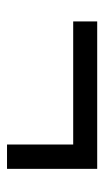

<svg xmlns="http://www.w3.org/2000/svg" viewBox="108 -536 303 560"><g transform="rotate(90 260.0 -256.5)"><path d="M473 -388V-125H402V-318H43V-388Z"/></g></svg>

Font: Noto Sans SemiCondensed
Style: Regular
Weight: 400
Width: 4
Designer: Monotype Design Team
Foundry: Monotype Imaging Inc.
Version: Version 2.013; ttfautohint (v1.8.4.7-5d5b)